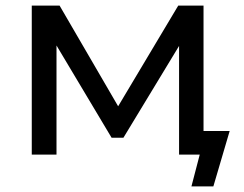

<svg xmlns="http://www.w3.org/2000/svg" viewBox="-20 -550 869 683"><path d="M93 0V-530H192L420 -138H380L614 -530H704V0H617V-422L633 -413L419 -60H377L162 -420L181 -424V0ZM661 113 697 -25 755 0H617V-84H797L739 113Z"/></svg>

Font: MOST Montserrat Medium
Style: Regular
Weight: 500
Designer: Julieta Ulanovsky
Foundry: Julieta Ulanovsky
Version: Version 8.000;March 11, 2024;FontCreator 15.0.0.2926 64-bit